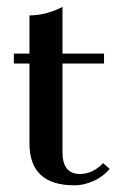

<svg xmlns="http://www.w3.org/2000/svg" viewBox="-20 -537 354 565"><path d="M163.9 -88.9Q163.9 -25 215.3 -25Q252.8 -25 283.3 -56.9L302.8 -40.3Q276.4 -8.3 230.6 4.2Q215.3 8.3 198.6 8.3Q66.7 8.3 66.7 -115.3V-350H20.8V-379.2H66.7V-491.7Q115.3 -491.7 163.9 -516.7V-379.2H286.1V-350H163.9Z"/></svg>

Font: Sree Krushnadevaraya
Style: Regular
Weight: 400
Designer: Purushoth Kumar Guthula
Foundry: Andhrapradesh Society for Knowledge Networks
Version: Version 1.0.5; ttfautohint (v1.2.42-39fb)